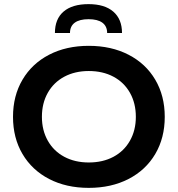

<svg xmlns="http://www.w3.org/2000/svg" viewBox="-20 -900 860 930"><path d="M778 -334Q778 -232 732 -154Q686 -76 602.5 -33Q519 10 410 10Q301 10 218 -33Q135 -76 89 -154Q43 -232 43 -334Q43 -436 89 -514Q135 -592 218 -635Q301 -678 410 -678Q519 -678 602.5 -635Q686 -592 732 -514Q778 -436 778 -334ZM638 -334Q638 -400 609.5 -450.5Q581 -501 529.5 -528.5Q478 -556 410 -556Q343 -556 291.5 -528.5Q240 -501 211.5 -450.5Q183 -400 183 -334Q183 -269 211.5 -218.5Q240 -168 291.5 -140.5Q343 -113 410 -113Q478 -113 529.5 -140.5Q581 -168 609.5 -218.5Q638 -269 638 -334ZM409 -807Q365 -807 342 -790Q319 -773 319 -740H246Q246 -808 288 -844Q330 -880 409 -880Q487 -880 529 -843.5Q571 -807 571 -740H499Q499 -773 476 -790Q453 -807 409 -807Z"/></svg>

Font: Madhuban SemiBold
Style: Regular
Weight: 600
Designer: jaikishan Patel
Foundry: MagicType
Version: Version 1.000